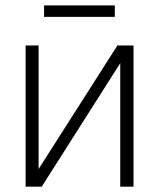

<svg xmlns="http://www.w3.org/2000/svg" viewBox="-20 -701 598 721"><path d="M420.9 -530.3H481.4V0H431.6V-463.9L136.7 0H76.2V-530.3H125V-66.4ZM411.1 -637.7H145.5V-680.7H411.1Z"/></svg>

Font: Pretendard GOV ExtraLight
Style: Regular
Weight: 200
Designer: Base glyphs from Inter by Rasmus Andersson; Hangeul glyphs from Noto Sans CJK(Source Han Sans) by Jang Soo-young and Kan
Foundry: Kil Hyung-jin
Version: Version 1.309